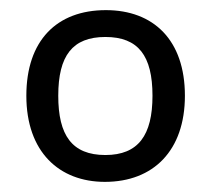

<svg xmlns="http://www.w3.org/2000/svg" viewBox="-20 -742 416 379"><path d="M345 -553C345 -663 283 -722 189 -722C92 -722 32 -662 32 -553C32 -442 97 -383 187 -383C283 -383 345 -445 345 -553ZM95 -553C95 -632 123 -669 188 -669C253 -669 281 -632 281 -553C281 -475 253 -436 188 -436C122 -436 95 -475 95 -553Z"/></svg>

Font: Noto Sans Sinhala UI
Style: Regular
Weight: 400
Designer: Jelle Bosma - Monotype Design Team
Foundry: Monotype Imaging Inc.
Version: Version 2.006